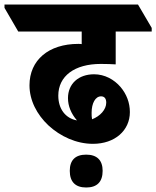

<svg xmlns="http://www.w3.org/2000/svg" viewBox="-92 -647 694 853"><path d="M321 -8C418 -8 485 -67 485 -149C485 -191 470 -229 444 -260C415 -294 373 -317 326 -317C257 -317 210 -275 210 -211C210 -176 224 -142 250 -112C199 -121 167 -163 167 -222C167 -309 239 -363 356 -363C382 -363 405 -362 422 -361V-507H582V-523L521 -627H-72V-612L-11 -507H271V-451C266 -452 261 -452 256 -452C124 -452 39 -380 39 -268C39 -201 72 -138 123 -90C176 -41 247 -8 321 -8ZM315 -146C315 -189 332 -219 357 -219C372 -219 380 -209 380 -191C380 -160 353 -131 317 -117C315 -126 315 -136 315 -146ZM291 186C339 186 364 161 364 112C364 65 339 40 291 40C242 40 218 65 218 112C218 160 242 186 291 186Z"/></svg>

Font: Noto Serif Devanagari SemiCondensed Black
Style: Regular
Weight: 900
Width: 4
Designer: Universal Thirst, Indian Type Foundry and the Monotype Design Team
Foundry: Monotype Imaging Inc.
Version: Version 2.004